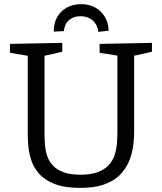

<svg xmlns="http://www.w3.org/2000/svg" viewBox="-20 -907 789 936"><path d="M465.7 -693 720.7 -698V-654.7L622.3 -632.7L634 -654.3V-264.3Q634 -226.7 628 -188Q622 -149.3 606 -114.2Q590 -79 561 -51Q532 -23 485.3 -7Q438.7 9 371.3 9Q294.7 9 246 -10.2Q197.3 -29.3 170.3 -60.5Q143.3 -91.7 132 -127.3Q120.7 -163 118 -196.2Q115.3 -229.3 115.3 -253.3V-654L127 -633L28.7 -649.7V-693L283.7 -698V-654.7L186.3 -632.7L197 -654V-253.3Q197 -228.3 199.2 -200.7Q201.3 -173 209.8 -147.2Q218.3 -121.3 237.2 -100.7Q256 -80 288.7 -67.7Q321.3 -55.3 372.3 -55.3Q424.3 -55.3 457.8 -68.2Q491.3 -81 510.8 -103Q530.3 -125 539.2 -152.3Q548 -179.7 550.2 -208.5Q552.3 -237.3 552.3 -264.3V-654.3L562.3 -634.3L465.7 -649.7ZM375 -886.7Q414.3 -886.7 444 -870.3Q473.7 -854 491.2 -824.8Q508.7 -795.7 509.7 -757.3L459.3 -751.7Q455.3 -786.7 431.7 -807.3Q408 -828 372.7 -828Q337.7 -828 316 -808.5Q294.3 -789 291.3 -755.3L242 -753Q241.7 -792.7 258.2 -822.7Q274.7 -852.7 305 -869.7Q335.3 -886.7 375 -886.7Z"/></svg>

Font: Bitter Thin
Style: Regular
Weight: 100
Designer: Sol Matas, and Bitter project Authors
Foundry: Sol Matas
Version: Version 2.002